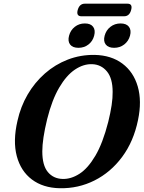

<svg xmlns="http://www.w3.org/2000/svg" viewBox="-20 -1011 782 1044"><path d="M494.5 -712.5Q585 -710.5 645.5 -665.2Q706 -620 729 -540.8Q752 -461.5 730.5 -358.5Q706.5 -241.5 644.2 -157.8Q582 -74 494 -29.8Q406 14.5 304.5 12.5Q214 10.5 153.5 -35Q93 -80.5 71.2 -162.2Q49.5 -244 75 -354Q92 -431 130.2 -496.8Q168.5 -562.5 224.2 -611.5Q280 -660.5 348.8 -687Q417.5 -713.5 494.5 -712.5ZM320 -38Q366 -36.5 412 -66Q458 -95.5 498.5 -164Q539 -232.5 568.5 -348Q581 -398.5 587 -439Q593 -479.5 592.5 -511Q592.5 -585 561.5 -622.5Q530.5 -660 482 -662Q434.5 -664 387.8 -632.8Q341 -601.5 301.8 -534.5Q262.5 -467.5 236.5 -363.5Q223 -308 216.5 -264.5Q210 -221 210 -188Q210 -112 240 -75.8Q270 -39.5 320 -38ZM406.5 -751Q375 -751 361.2 -769Q347.5 -787 355.5 -817Q363.5 -847 386.8 -865.2Q410 -883.5 441.5 -883.5Q473 -883.5 486.5 -865.2Q500 -847 492 -817Q484.5 -787.5 461.2 -769.2Q438 -751 406.5 -751ZM600.5 -751Q569 -751 555 -769Q541 -787 549 -817Q557 -847 580.5 -865.2Q604 -883.5 635.5 -883.5Q667.5 -883.5 681.2 -865.2Q695 -847 687 -817Q679 -787.5 655.5 -769.2Q632 -751 600.5 -751ZM402.5 -956.5Q412 -991 441.5 -991H673Q702.5 -991 693 -956.5Q684 -922.5 654.5 -922.5H423Q393.5 -922.5 402.5 -956.5Z"/></svg>

Font: Fraunces 72pt S050 SemiBold
Style: Italic
Weight: 600
Italic angle: -16°
Version: Version 1.000; ttfautohint (v1.8.3)